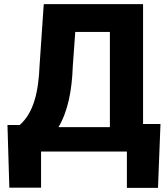

<svg xmlns="http://www.w3.org/2000/svg" viewBox="-20 -731 811 926"><path d="M16 -128 25 174H178V0H592V175H742L754 -133H670V-711H191L171 -417C166 -287 142 -187 75 -128ZM262 -118C307 -193 327 -293 331 -411L343 -577H510V-118Z"/></svg>

Font: Asimov Pro
Style: Blk
Weight: 900
Designer: Google
Version: Version 2.000980; 2014